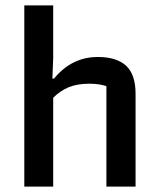

<svg xmlns="http://www.w3.org/2000/svg" viewBox="-20 -691 588 711"><path d="M70 -671H177V-476L174 -400H180Q246 -480 342 -480Q412 -480 447 -447.5Q482 -415 482 -344V0H374V-372Q347 -381 311 -381Q266 -381 234.5 -368Q203 -355 177 -329V0H70Z"/></svg>

Font: Athiti SemiBold
Style: Regular
Weight: 600
Designer: CadsonDemak Team
Foundry: CadsonDemak
Version: Version 1.033